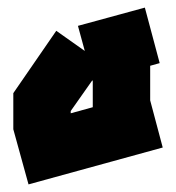

<svg xmlns="http://www.w3.org/2000/svg" viewBox="-20 -470 463 505"><path d="M55 15 15 -130V-225L128 -389L203 -336L185 -402L361 -450L400 -304L375 -297V-206L408 -82ZM224 -256 223 -259 166 -178V-172L224 -188Z"/></svg>

Font: Blaka
Style: Regular
Weight: 400
Designer: Mohamed Gaber
Foundry: Kief Type Foundry
Version: Version 1.003; ttfautohint (v1.8.4.7-5d5b)